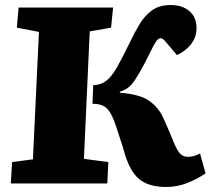

<svg xmlns="http://www.w3.org/2000/svg" viewBox="-20 -730 846 764"><path d="M351 -391Q382 -392 403.5 -409Q425 -426 446 -463Q467 -500 496 -560Q515 -600 535.5 -634Q556 -668 585 -689Q614 -710 659 -710Q706 -710 734 -685.5Q762 -661 762 -617Q762 -582 740 -554Q718 -526 684 -511L639 -564Q628 -578 619 -578Q613 -578 606.5 -571.5Q600 -565 589.5 -545.5Q579 -526 560 -487Q535 -438 513.5 -406.5Q492 -375 457 -365V-361Q538 -355 575.5 -327.5Q613 -300 631 -258Q652 -212 672 -162Q685 -131 697 -118.5Q709 -106 728 -106Q742 -106 754 -110Q766 -114 776 -119L798 -40Q769 -20 728 -3Q687 14 641 14Q571 14 533 -18Q495 -50 473 -130Q469 -145 461.5 -167Q454 -189 441 -230Q426 -276 407.5 -296.5Q389 -317 348 -317ZM135 -603 47 -620 54 -700H430L422 -620L337 -605L314 -98L411 -85L407 0H23L28 -85L111 -96Z"/></svg>

Font: Literata 12pt ExtraBold
Style: Italic
Weight: 800
Italic angle: -2°
Designer: Latin by Veronika Burian and Jose Scaglione. Greek by Irene Vlachou. Cyrillic by Vera Evstafieva
Foundry: TypeTogether
Version: Version 3.002